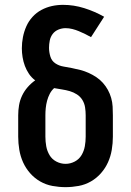

<svg xmlns="http://www.w3.org/2000/svg" viewBox="-20 -763 540 791"><path d="M250 8Q223 8 196 3Q169 -2 145.5 -15.5Q122 -29 104 -49.5Q86 -70 75 -94.5Q64 -119 59.5 -146Q55 -173 55 -200V-288Q55 -309 58.5 -329.5Q62 -350 71 -369Q80 -388 94 -404Q108 -420 125 -432Q110 -443 99.5 -458.5Q89 -474 82.5 -491.5Q76 -509 73 -527.5Q70 -546 70 -564Q70 -587 74.5 -610Q79 -633 88.5 -654.5Q98 -676 114 -693.5Q130 -711 150.5 -722Q171 -733 193.5 -738Q216 -743 240 -743Q284 -743 327 -729.5Q370 -716 409 -694L355 -610Q343 -617 330.5 -623Q318 -629 305 -634.5Q292 -640 278 -643.5Q264 -647 250 -647Q235 -647 220.5 -641Q206 -635 197 -623Q188 -611 185 -596Q182 -581 182 -566Q182 -548 187.5 -530Q193 -512 208 -502Q223 -492 241 -489Q259 -486 276.5 -482.5Q294 -479 311.5 -474.5Q329 -470 345.5 -462.5Q362 -455 377 -445Q392 -435 404 -421.5Q416 -408 424.5 -392.5Q433 -377 438 -359.5Q443 -342 444 -324Q445 -306 445 -288V-200Q445 -173 440.5 -146Q436 -119 425 -94.5Q414 -70 396 -49.5Q378 -29 354.5 -15.5Q331 -2 304 3Q277 8 250 8ZM250 -88Q270 -88 288 -97.5Q306 -107 316 -124Q326 -141 329.5 -160.5Q333 -180 333 -200V-288Q333 -304 330.5 -320.5Q328 -337 319.5 -351Q311 -365 297 -374Q283 -383 267.5 -387.5Q252 -392 235.5 -394.5Q219 -397 203 -400Q203 -400 203 -400Q203 -400 203 -400Q192 -390 185 -376.5Q178 -363 174 -348Q170 -333 168.5 -318Q167 -303 167 -288V-200Q167 -180 170.5 -160.5Q174 -141 184 -124Q194 -107 212 -97.5Q230 -88 250 -88Z"/></svg>

Font: Iosevka Slab
Style: Bold
Weight: 700
Monospace: yes
Designer: Belleve Invis
Foundry: Belleve Invis
Version: Version 11.1.1; ttfautohint (v1.8.3)